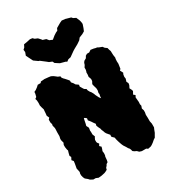

<svg xmlns="http://www.w3.org/2000/svg" viewBox="-226 -1054 1064 1192"><g transform="rotate(-30 305.5 -458.0)"><path d="M122 22 105 15H88L69 5L61 -4L45 -17L39 -29L35 -45V-58L38 -68L32 -96L35 -112L38 -129L40 -145L30 -157L39 -175L33 -186L37 -203L42 -220L39 -228L36 -247V-263L42 -276L37 -294L36 -305L40 -323V-336V-351L41 -371V-381L36 -401L38 -411L34 -424V-445L43 -455L35 -472L37 -491L38 -506L39 -516L33 -536L30 -549L31 -566L30 -585L26 -598L37 -606L42 -626L43 -639L56 -645L71 -656L83 -667H104L110 -675L127 -676L136 -677L166 -674L180 -672L194 -665L206 -656L216 -648L231 -642L233 -631L240 -622L248 -614L256 -605L263 -597L269 -589V-577L280 -564L287 -552L297 -545L305 -539L303 -527L309 -517L316 -505L321 -499L332 -493L334 -482L341 -469L349 -459L357 -444L361 -433L366 -423L373 -409L382 -398L383 -413L386 -426L384 -434L388 -451L387 -467L381 -487L378 -501L387 -518L388 -529L386 -539L381 -551L383 -566V-582L386 -590L388 -600V-614L397 -628L401 -641L408 -651L424 -660L432 -674L444 -681H460L475 -691L496 -688L511 -684H517L528 -678L549 -670L558 -658L572 -648L576 -633L580 -622L581 -593L584 -572L582 -564L581 -547L582 -530L580 -516L577 -496L569 -488L580 -467L575 -456L573 -441L575 -427L569 -408L576 -394L574 -381L565 -363L572 -350L576 -338L565 -318L577 -308L570 -295L572 -272L573 -262L572 -245L575 -233L569 -216L574 -201V-186L571 -170L572 -148V-141V-123L576 -104V-77L571 -66L563 -45L557 -35L548 -19L537 -12L522 1L508 11L498 16L478 20L468 13H437L421 8L410 -3L397 -9L386 -17L383 -29L379 -38L372 -46L367 -55L362 -63L354 -75L349 -86L345 -97L341 -109L336 -126L332 -145L324 -152L317 -160L318 -173L310 -182L300 -194L295 -203L291 -215L286 -226L284 -236L277 -250L271 -265L274 -277L263 -292L258 -300L249 -312L242 -320L244 -334L233 -343L227 -344L223 -326L220 -310L216 -295L220 -287L225 -277L222 -258L223 -248V-230L230 -212L225 -204L220 -193V-177L223 -170L231 -160L223 -147L234 -136L230 -122L225 -109L227 -94L226 -79L223 -71L222 -59L221 -48L218 -34L207 -27L202 -18L193 -8L190 4L177 11L167 15L144 20ZM313 -699 306 -704 269 -714 241 -732 234 -746 214 -754 203 -763 168 -790 161 -792 133 -812 124 -830 109 -860 117 -882 115 -899 126 -909 135 -927 159 -931 182 -936 199 -934 209 -924 228 -916 243 -900 248 -893 271 -886 283 -871 304 -862 326 -880 343 -891 356 -897 363 -912 396 -931 411 -938 438 -935 440 -934 472 -925 480 -916 498 -907 509 -881 513 -862V-854L505 -830L497 -811L480 -801L455 -791L444 -777L422 -762L393 -746L380 -738L345 -713L327 -709Z"/></g></svg>

Font: Winky Rough ExtraBold
Style: Regular
Weight: 800
Designer: Simon Atzbach
Foundry: typofactur
Version: Version 1.206; ttfautohint (v1.8.4.7-5d5b)